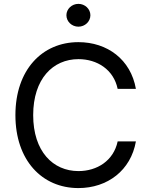

<svg xmlns="http://www.w3.org/2000/svg" viewBox="-20 -953 769 983"><path d="M582.4 -497.9H675.8C649.5 -648.4 529.5 -737.2 381.4 -737.2C195 -737.2 58.9 -594.5 58.9 -363.6C58.9 -132.8 194.6 9.9 381.4 9.9C530.9 9.9 649.9 -81 675.8 -229H582.4C561.4 -130 476.9 -77.1 381.7 -77.1C251.4 -77.1 149.9 -177.6 149.9 -363.6C149.9 -549.4 251.1 -650.2 381.7 -650.2C477.3 -650.2 561.8 -596.9 582.4 -497.9ZM320 -875C320 -842.7 347.7 -816.4 381.4 -816.4C415.1 -816.4 442.8 -842.7 442.8 -875C442.8 -907 415.1 -933.2 381.4 -933.2C347.7 -933.2 320 -907 320 -875Z"/></svg>

Font: GiG Sans Text
Style: Regular
Weight: 400
Designer: Andreas Faust
Version: Version 1.100;FEAKit 1.0